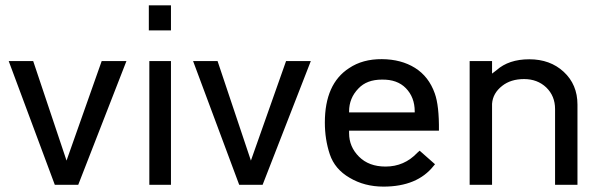

<svg xmlns="http://www.w3.org/2000/svg" viewBox="-20 -693 2256 720"><path d="M229.5 -90.8Q229.5 -90.8 361.3 -463.9H454.1L273.4 0H185.5L12.7 -463.9H104.5Z M621.1 -463.9V0H540V-463.9ZM538.1 -672.9H621.1V-579.1H538.1Z M920.9 -90.8Q920.9 -90.8 1052.7 -463.9H1145.5L964.8 0H877L704.1 -463.9H795.9Z M1289.1 -271.5H1535.2V-275.4Q1535.2 -328.1 1502 -362.3Q1469.7 -395.5 1412.1 -394.5Q1355.5 -394.5 1324.2 -361.3Q1289.1 -325.2 1289.1 -275.4ZM1289.1 -203.1V-193.4Q1289.1 -142.6 1326.2 -105.5Q1363.3 -68.4 1425.8 -68.4Q1496.1 -68.4 1544.9 -120.1L1553.7 -127.9Q1596.7 -89.8 1611.3 -77.1L1606.4 -71.3Q1544.9 6.8 1418 6.8Q1346.7 6.8 1291 -26.4Q1235.4 -58.6 1216.8 -114.3Q1198.2 -169.9 1198.2 -233.4Q1198.2 -378.9 1289.1 -437.5Q1339.8 -471.7 1412.1 -471.2Q1484.4 -470.7 1536.1 -438.5Q1587.9 -406.2 1610.4 -342.8Q1627 -296.9 1626 -203.1Z M1741.2 -463.9H1825.2V-417L1841.8 -429.7Q1887.7 -470.7 1964.8 -470.7Q2043 -470.7 2093.8 -423.8Q2145.5 -376 2145.5 -300.8V0H2061.5V-284.2Q2061.5 -333 2028.3 -365.2Q1995.1 -396.5 1945.3 -396.5Q1895.5 -396.5 1863.3 -371.1Q1828.1 -343.8 1825.2 -303.7V0H1741.2Z"/></svg>

Font: BF_TEXT
Style: Regular
Weight: 400
Foundry: EA DICE
Version: Version 1.404